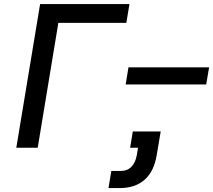

<svg xmlns="http://www.w3.org/2000/svg" viewBox="-20 -748 1079 972"><path d="M635.3 -727.5 619.6 -632.3H275.4L170.9 0H62.5L183.1 -727.5ZM616.2 -320.3 630.4 -407.2H1038.6L1023.9 -320.3ZM585.9 204.1H529.3L543.5 117.2H595.2Q624.5 117.2 645.3 96.4Q666 75.7 672.9 35.6L678.7 0H638.7L652.3 -82.5H793.5L773.4 37.1Q759.8 120.1 711.9 162.1Q664.1 204.1 585.9 204.1Z"/></svg>

Font: Inter Display Medium
Style: Italic
Weight: 500
Italic angle: -9.39999°
Designer: Rasmus Andersson
Foundry: rsms
Version: Version 4.000;git-a52131595